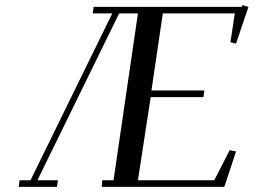

<svg xmlns="http://www.w3.org/2000/svg" viewBox="-20 -729 989 749"><path d="M53.2 0 56.2 -25.9H99.1L418 -676.8H341.8L345.2 -702.1H922.9L925.8 -709L949.2 -702.1L900.9 -559.1L878.9 -564L896 -676.8H615.2L570.8 -376H776.9L773.9 -350.1H567.9L518.1 -25.9H815.9L876 -143.1L900.9 -138.2L855 0H377L378.9 -25.9H422.9L518.1 -676.8H444.8L126 -25.9H206.1L202.1 0Z"/></svg>

Font: Dehuti
Style: Bold-Italic
Weight: 700
Version: Version 1.2